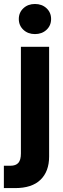

<svg xmlns="http://www.w3.org/2000/svg" viewBox="-55 -754 321 978"><path d="M51.5 -515.6H195.2V43.3Q195.2 119.2 151.4 161.6Q107.7 204.1 22 204.1H-35.3V90.3H-2.7Q25.9 90.3 38.7 75.4Q51.5 60.6 51.5 27.4ZM123.1 -580.4Q87.5 -580.4 64.2 -602.2Q40.8 -624.1 40.8 -657.2Q40.8 -690.2 64.2 -712Q87.5 -733.7 123.1 -733.7Q158.6 -733.7 182 -712Q205.3 -690.2 205.3 -657.2Q205.3 -624.1 182 -602.2Q158.6 -580.4 123.1 -580.4Z"/></svg>

Font: Inter Khmer Looped
Style: Regular
Weight: 400
Designer: Rasmus Andersson, Sovichet Tep
Foundry: Anagata Design
Version: Version 1.000